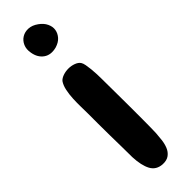

<svg xmlns="http://www.w3.org/2000/svg" viewBox="-243 -616 700 700"><g transform="rotate(-45 107.0 -266.0)"><path d="M166 -293Q166 -265 166.5 -230Q167 -195 167 -157.5Q167 -120 167 -83.5Q167 -47 166 -16Q165 -1 163 16.5Q161 34 155 49Q149 64 136.5 73.5Q124 83 103 82Q72 80 58.5 55Q45 30 43 -15Q43 -38 42.5 -68Q42 -98 41.5 -129Q41 -160 41 -189.5Q41 -219 41 -243Q41 -257 40.5 -277Q40 -297 41 -318Q42 -339 46 -358.5Q50 -378 59 -391Q66 -399 79 -403.5Q92 -408 106.5 -408Q121 -408 134.5 -403Q148 -398 154 -389Q158 -383 160 -372Q162 -361 163.5 -347.5Q165 -334 165.5 -319.5Q166 -305 166 -293ZM128 -495Q97 -487 76.5 -501.5Q56 -516 51 -545Q47 -566 54 -582Q61 -598 75 -606.5Q89 -615 107 -614Q125 -613 143 -600Q160 -588 167.5 -572Q175 -556 172.5 -541Q170 -526 159 -513.5Q148 -501 128 -495Z"/></g></svg>

Font: BM JUA 
Style: Regular
Weight: 400
Designer: BONGJIN KIM, JAEHYUN KEUM, JUHEE TAE
Foundry: WOOWA BROTHERS Corporation.
Version: Version 1.000